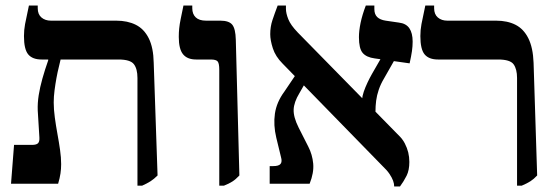

<svg xmlns="http://www.w3.org/2000/svg" viewBox="-20 -667 2029 697"><path d="M479 7V-384Q479 -417 466 -434Q453 -451 410 -451H131Q98 -451 82.5 -469.5Q67 -488 67 -536Q67 -558 71 -579.5Q75 -601 85 -647H117V-637Q117 -615 130.5 -603.5Q144 -592 165 -592H402Q443 -592 473 -577Q503 -562 520 -528Q537 -494 538 -439L552 -30Q539 -17 526.5 -9Q514 -1 496 7ZM20 0 31 -141H96Q112 -141 118 -147Q124 -153 123 -168L117 -266Q116 -293 120.5 -321.5Q125 -350 134 -382Q143 -414 155 -448V-481H200V-451Q198 -441 193.5 -423.5Q189 -406 185 -384Q181 -362 178 -339Q175 -316 175 -295Q175 -270 179 -240.5Q183 -211 188.5 -181Q194 -151 198 -123Q202 -95 202 -71Q202 -54 199.5 -37Q197 -20 191 0Z M776 7V-414Q776 -436 770.5 -443.5Q765 -451 745 -451H692Q660 -451 644.5 -470Q629 -489 629 -533Q629 -549 630.5 -564Q632 -579 636 -598.5Q640 -618 646 -647H678V-637Q678 -616 690.5 -604Q703 -592 728 -592H780Q811 -592 823 -577.5Q835 -563 836 -523L849 -30Q836 -16 823.5 -8Q811 0 793 7Z M1411 10Q1411 0 1407 -11Q1403 -22 1394 -35.5Q1385 -49 1368 -65L1006 -436Q980 -462 970.5 -491.5Q961 -521 961 -543Q961 -570 969 -594Q977 -618 988 -647H1018V-635Q1018 -619 1026.5 -597.5Q1035 -576 1061 -549L1426 -177Q1441 -163 1449.5 -146.5Q1458 -130 1462 -113.5Q1466 -97 1466 -79Q1466 -49 1456 -29Q1446 -9 1432 10ZM959 0V-64H972Q992 -64 998.5 -72Q1005 -80 1000 -97L983 -167Q972 -213 978 -254.5Q984 -296 1012 -334L1064 -411L1095 -378L1067 -329Q1047 -296 1046 -269Q1045 -242 1064 -204L1099 -135Q1114 -106 1117 -73Q1120 -40 1104 0ZM1343 -261 1295 -307Q1295 -318 1300.5 -334Q1306 -350 1314 -367Q1322 -384 1330 -398L1380 -485L1424 -470L1374 -382Q1362 -362 1355 -341.5Q1348 -321 1345.5 -301.5Q1343 -282 1343 -261ZM1467 -437 1340 -455Q1310 -459 1296.5 -475Q1283 -491 1283 -532Q1283 -555 1289 -584Q1295 -613 1308 -647H1339V-634Q1339 -615 1349.5 -605Q1360 -595 1380 -592L1428 -585Q1454 -582 1466 -564.5Q1478 -547 1478 -516Q1478 -499 1475.5 -481.5Q1473 -464 1467 -437Z M1857 7V-384Q1857 -416 1844.5 -433.5Q1832 -451 1788 -451H1570Q1537 -451 1521.5 -469.5Q1506 -488 1506 -536Q1506 -558 1510 -579.5Q1514 -601 1524 -647H1556V-637Q1556 -615 1569.5 -603.5Q1583 -592 1604 -592H1781Q1822 -592 1851.5 -577Q1881 -562 1898 -528Q1915 -494 1917 -439L1930 -30Q1918 -17 1905.5 -9Q1893 -1 1874 7Z"/></svg>

Font: Noto Serif Hebrew SemiBold
Style: Regular
Weight: 600
Version: Version 2.003